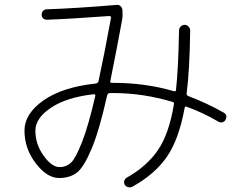

<svg xmlns="http://www.w3.org/2000/svg" viewBox="-20 -752 1040 808"><path d="M375 -355.5Q260.7 -342.8 194.8 -298.8Q128.9 -254.9 128.9 -202.1Q128.9 -144.5 163.6 -96.7Q198.2 -48.8 230.5 -48.8Q258.8 -48.8 278.3 -66.9Q297.9 -85 324.7 -152.8Q351.6 -220.7 380.9 -347.7Q382.8 -355.5 375 -355.5ZM228.5 -2.9Q177.7 -2.9 130.4 -64.9Q83 -127 83 -202.1Q83 -273.4 163.1 -329.6Q243.2 -385.7 382.8 -400.4Q392.6 -402.3 394.5 -410.2Q418 -517.6 447.3 -677.7Q448.2 -680.7 445.3 -682.6Q442.4 -684.6 439.5 -684.6Q283.2 -672.9 176.8 -668.9Q168 -668.9 161.6 -674.8Q155.3 -680.7 155.3 -690.4Q155.3 -700.2 161.6 -706.5Q168 -712.9 177.7 -712.9Q296.9 -716.8 471.7 -731.4Q480.5 -732.4 487.3 -726.1Q494.1 -719.7 495.1 -710.9Q497.1 -687.5 494.1 -669.9Q472.7 -551.8 444.3 -411.1Q442.4 -403.3 450.2 -403.3H458Q591.8 -403.3 711.9 -368.2Q720.7 -366.2 720.7 -374Q730.5 -463.9 733.4 -623Q733.4 -632.8 740.2 -640.1Q747.1 -647.5 756.8 -647.5Q766.6 -647.5 773.4 -640.1Q780.3 -632.8 780.3 -623Q778.3 -460 765.6 -359.4Q763.7 -351.6 772.5 -347.7Q852.5 -317.4 920.9 -278.3Q939.5 -268.6 928.7 -247.1Q923.8 -239.3 916 -237.3Q908.2 -235.4 900.4 -239.3Q832 -279.3 765.6 -302.7Q758.8 -306.6 756.8 -296.9Q732.4 -163.1 680.7 -89.8Q628.9 -16.6 536.1 34.2Q528.3 38.1 519 35.6Q509.8 33.2 504.9 25.4Q501 17.6 502.9 9.3Q504.9 1 512.7 -3.9Q597.7 -51.8 644.5 -120.1Q691.4 -188.5 711.9 -313.5Q713.9 -321.3 706.1 -323.2Q581.1 -360.4 458 -360.4H442.4Q433.6 -360.4 430.7 -349.6Q397.5 -201.2 364.7 -124Q332 -46.9 302.7 -24.9Q273.4 -2.9 228.5 -2.9Z"/></svg>

Font: Rounded Mgen+ 2m light
Style: Regular
Weight: 200
Designer: [Source Han Sans]
Ryoko NISHIZUKA  (kana & ideographs); Paul D. Hunt (Latin, Greek & Cyrillic); Wenlong ZHANG  (bopomofo
Version: Version 1.059.20150602